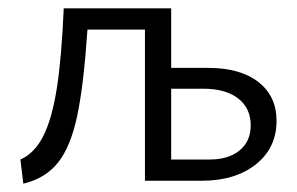

<svg xmlns="http://www.w3.org/2000/svg" viewBox="-20 -434 712 461"><path d="M328 -363H190Q181 -230 165.5 -156.5Q150 -83 120 -44.5Q90 -6 36 7L29 -51Q63 -66 84 -107.5Q105 -149 116.5 -222.5Q128 -296 133 -414H391V-271H480Q557 -271 600.5 -237Q644 -203 644 -144Q644 -79 594.5 -39.5Q545 0 464 0H328ZM483 -51Q529 -51 555.5 -73Q582 -95 582 -133Q582 -174 552 -197.5Q522 -221 468 -221H391V-51Z"/></svg>

Font: LXGW Bright TC
Style: Regular
Weight: 400
Designer: Christian Thalmann (Catharsis Fonts)
Foundry: LXGW / Christian Thalmann (Catharsis Fonts) / Fontworks Inc.
Version: Version 5.501